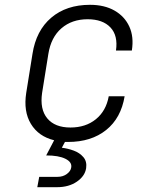

<svg xmlns="http://www.w3.org/2000/svg" viewBox="-20 -580 640 798"><path d="M135 198 143 155H219Q242 155 258 143Q274 131 276 116Q280 94 252 80Q224 66 172 66L205 3Q140 -13 108.5 -65Q77 -117 89 -194L115 -356Q130 -453 193 -506.5Q256 -560 354 -560Q414 -560 456 -536Q498 -512 517.5 -469.5Q537 -427 528 -370H462Q471 -432 439 -466Q407 -500 344 -500Q279 -500 235.5 -462.5Q192 -425 181 -356L155 -194Q145 -126 176.5 -88Q208 -50 273 -50Q336 -50 378.5 -84.5Q421 -119 432 -180H498Q483 -89 421 -39.5Q359 10 263 10Q256 10 250 10L237 34Q262 37 286.5 46Q311 55 326.5 73Q342 91 338 119Q333 152 299.5 175Q266 198 217 198Z"/></svg>

Font: JetBrains Mono NL ExtraLight
Style: Italic
Weight: 200
Italic angle: -9°
Monospace: yes
Designer: Philipp Nurullin, Konstantin Bulenkov
Foundry: JetBrains
Version: Version 2.305; ttfautohint (v1.8.4.7-5d5b)